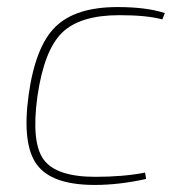

<svg xmlns="http://www.w3.org/2000/svg" viewBox="-20 -512 515 544"><path d="M391 -23 394 -5Q318 12 248 12Q127 12 84.5 -45.5Q42 -103 61 -242Q80 -380 137 -436Q194 -492 313 -492Q395 -492 447 -475L440 -457Q396 -469 318 -469Q207 -469 156 -419.5Q105 -370 86 -239Q68 -108 104 -59.5Q140 -11 250 -11Q330 -11 391 -23Z"/></svg>

Font: Ezarion Thin
Style: Italic
Weight: 250
Italic angle: -8°
Designer: Natanael Gama
Version: Version 1.001;PS 001.001;hotconv 1.0.70;makeotf.lib2.5.58329